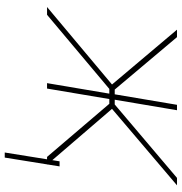

<svg xmlns="http://www.w3.org/2000/svg" viewBox="2 -586 763 806"><g transform="rotate(90 383.0 -183.5)"><path d="M9.9 0 335.2 -272.7 105.1 -545.5H136.4L356.5 -284.1H376.4L420.5 -545.5H443.2L399.1 -284.1H419L727.3 -545.5H758.5L437.5 -272.7L671.9 0H639.2L416.2 -261.4H396.3L352.3 0H329.5L373.6 -261.4H353.7L42.6 0ZM679 -52.6 642 177.6H620.7L657.7 -52.6Z"/></g></svg>

Font: Inter Thin  BETA
Style: Italic
Weight: 100
Italic angle: -9.39999°
Designer: Rasmus Andersson
Foundry: rsms
Version: Version 3.011;git-f93a4a705